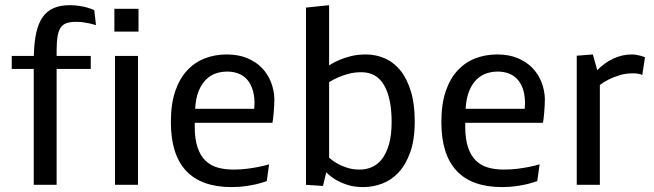

<svg xmlns="http://www.w3.org/2000/svg" viewBox="-20 -722 2555 750"><path d="M111.8 0V-452.6H25.9V-503.4H112.3V-504.9Q113.3 -556.6 121.6 -594Q129.9 -631.3 146.7 -655.3Q163.6 -679.2 189.7 -690.4Q215.8 -701.7 252 -701.7Q273.9 -701.7 291.7 -698.7Q309.6 -695.8 322.3 -691.9Q336.9 -687.5 348.1 -682.6L355 -624Q343.3 -627.4 330.6 -630.4Q319.3 -632.8 305.7 -634.8Q292 -636.7 277.8 -636.7Q255.9 -636.7 241.2 -632.1Q226.6 -627.4 217.8 -615.2Q209 -603 205.1 -581.1Q201.2 -559.1 201.2 -524.9V-503.4H334.5V-452.6H201.2V0Z M429.2 0V-503.4H519V0ZM521 -687.5V-598.6H426.8V-687.5Z M867.7 -442.4Q844.7 -442.4 823.5 -435.3Q802.2 -428.2 785.2 -411.6Q768.1 -395 756.6 -367.9Q745.1 -340.8 742.2 -296.9H973.1Q973.1 -304.7 973.6 -309.1Q974.1 -313 974.1 -316.9Q974.1 -320.8 974.1 -324.2Q973.1 -355.5 964.8 -377.7Q956.5 -399.9 942.4 -414.3Q928.2 -428.7 909.2 -435.5Q890.1 -442.4 867.7 -442.4ZM1022 -14.6Q1004.4 -8.3 982.9 -2.9Q964.4 1.5 939.5 5.1Q914.6 8.8 884.8 8.8Q766.6 8.8 707 -54.7Q647.5 -118.2 647.5 -244.6Q647.5 -315.4 664.1 -364.5Q680.7 -413.6 710 -445.8Q739.3 -478 779.3 -493.7Q819.3 -509.3 865.7 -509.3Q911.6 -509.3 946.3 -494.6Q981 -480 1003.9 -455.8Q1026.9 -431.6 1038.8 -400.4Q1050.8 -369.1 1051.8 -335.4Q1051.8 -325.2 1051 -309.8Q1050.3 -294.4 1049.1 -281.5Q1047.9 -268.6 1046.6 -257.8Q1045.4 -247.1 1043.9 -242.2H740.7V-224.6Q740.7 -179.7 751.5 -147Q762.2 -114.3 782 -95Q801.8 -75.7 829.6 -67.6Q857.4 -59.6 891.1 -59.6Q918.9 -59.6 944.1 -62.7Q969.2 -65.9 988.8 -69.8Q1011.7 -74.2 1031.2 -80.1Z M1175.3 0V-692.4L1265.6 -701.7V-466.8Q1283.2 -478.5 1305.7 -487.8Q1324.7 -496.1 1350.8 -502.7Q1377 -509.3 1409.2 -509.3Q1447.8 -509.3 1482.4 -494.4Q1517.1 -479.5 1543.2 -447.8Q1569.3 -416 1584.7 -366.2Q1600.1 -316.4 1600.1 -247.6Q1600.1 -176.3 1582.5 -127.2Q1564.9 -78.1 1536.4 -47.9Q1507.8 -17.6 1471.9 -4.4Q1436 8.8 1398.9 8.8Q1363.8 8.8 1336.9 0Q1310.1 -8.8 1291.5 -20Q1270 -32.7 1254.4 -49.3L1241.7 4.4ZM1265.6 -106Q1280.3 -92.8 1298.8 -82.5Q1314.5 -73.7 1336.4 -66.7Q1358.4 -59.6 1385.3 -59.6Q1410.6 -59.6 1433.3 -69.6Q1456.1 -79.6 1472.9 -101.8Q1489.7 -124 1499.8 -159.4Q1509.8 -194.8 1509.8 -245.6Q1509.8 -337.9 1480.5 -388.9Q1451.2 -439.9 1391.6 -439.9Q1364.7 -439.9 1342 -433.8Q1319.3 -427.7 1302.2 -420.4Q1282.7 -411.6 1265.6 -401.4Z M1924.3 -442.4Q1901.4 -442.4 1880.1 -435.3Q1858.9 -428.2 1841.8 -411.6Q1824.7 -395 1813.2 -367.9Q1801.8 -340.8 1798.8 -296.9H2029.8Q2029.8 -304.7 2030.3 -309.1Q2030.8 -313 2030.8 -316.9Q2030.8 -320.8 2030.8 -324.2Q2029.8 -355.5 2021.5 -377.7Q2013.2 -399.9 1999 -414.3Q1984.9 -428.7 1965.8 -435.5Q1946.8 -442.4 1924.3 -442.4ZM2078.6 -14.6Q2061 -8.3 2039.6 -2.9Q2021 1.5 1996.1 5.1Q1971.2 8.8 1941.4 8.8Q1823.2 8.8 1763.7 -54.7Q1704.1 -118.2 1704.1 -244.6Q1704.1 -315.4 1720.7 -364.5Q1737.3 -413.6 1766.6 -445.8Q1795.9 -478 1835.9 -493.7Q1876 -509.3 1922.4 -509.3Q1968.3 -509.3 2002.9 -494.6Q2037.6 -480 2060.5 -455.8Q2083.5 -431.6 2095.5 -400.4Q2107.4 -369.1 2108.4 -335.4Q2108.4 -325.2 2107.7 -309.8Q2106.9 -294.4 2105.7 -281.5Q2104.5 -268.6 2103.3 -257.8Q2102.1 -247.1 2100.6 -242.2H1797.4V-224.6Q1797.4 -179.7 1808.1 -147Q1818.8 -114.3 1838.6 -95Q1858.4 -75.7 1886.2 -67.6Q1914.1 -59.6 1947.8 -59.6Q1975.6 -59.6 2000.7 -62.7Q2025.9 -65.9 2045.4 -69.8Q2068.4 -74.2 2087.9 -80.1Z M2447.8 -509.3Q2457.5 -509.3 2466.8 -507.6Q2476.1 -505.9 2483.4 -503.9Q2492.2 -501.5 2499.5 -498.5L2488.8 -428.7Q2486.8 -430.2 2481.9 -432.1Q2478 -433.1 2470.7 -434.3Q2463.4 -435.5 2451.7 -435.5Q2423.8 -435.5 2400.4 -428.2Q2377 -420.9 2359.9 -412.6Q2339.8 -402.8 2323.2 -390.1V0H2232.9V-504.4L2295.9 -509.3L2313 -447.8Q2341.3 -477.1 2376 -493.2Q2410.6 -509.3 2447.8 -509.3Z"/></svg>

Font: Mako
Style: Regular
Weight: 400
Designer: vernon adams
Foundry: vernon adams
Version: Version 1.000